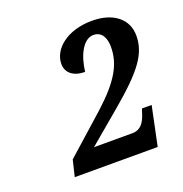

<svg xmlns="http://www.w3.org/2000/svg" viewBox="-89 -903 568 596"><g transform="rotate(-20 195.0 -605.0)"><path d="M60 -386H334L361 -515H329L322 -494C314 -472 302 -453 275 -453H148L256 -544C358 -630 390 -676 390 -734C390 -788 347 -824 276 -824C193 -824 141 -779 141 -730C141 -701 164 -682 202 -682C208 -734 231 -781 265 -781C293 -781 304 -757 304 -728C304 -672 278 -624 202 -555L73 -440Z"/></g></svg>

Font: Noto Serif Tamil Condensed SemiBold
Style: Italic
Weight: 600
Width: 3
Italic angle: -12°
Designer: Indian Type Foundry, Tom Grace, and the Monotype Design Team
Foundry: Monotype Imaging Inc.
Version: Version 2.003